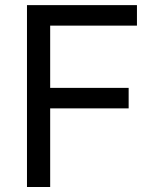

<svg xmlns="http://www.w3.org/2000/svg" viewBox="-20 -748 630 768"><path d="M87.9 0V-727.5H527.8V-645.5H180.7V-396.5H494.6V-314.5H180.7V0Z"/></svg>

Font: Inter Variable LoSnoCo
Style: Regular
Weight: 400
Designer: Rasmus Andersson
Foundry: rsms
Version: Version 4.000;git-a52131595; featfreeze: case,dlig,ss01,ss02